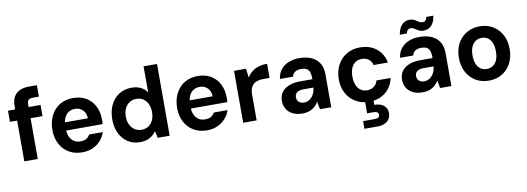

<svg xmlns="http://www.w3.org/2000/svg" viewBox="-70 -1175 5205 1898"><g transform="rotate(-10 2532.0 -226.5)"><path d="M94 0V-549Q94 -612 115.5 -649Q137 -686 176 -703Q215 -720 268 -720H347V-605H289Q257 -605 243 -592.5Q229 -580 229 -549V0ZM22 -409V-521H349V-409Z M675 12Q600 12 542.5 -21.5Q485 -55 453 -116Q421 -177 421 -256Q421 -337 452.5 -400Q484 -463 541.5 -498Q599 -533 676 -533Q753 -533 808 -499.5Q863 -466 892.5 -407.5Q922 -349 922 -275Q922 -265 922 -253Q922 -241 920 -228H517V-310H787Q785 -364 754 -394Q723 -424 676 -424Q642 -424 614 -407Q586 -390 570 -356.5Q554 -323 554 -271V-242Q554 -198 568.5 -166Q583 -134 610 -116Q637 -98 674 -98Q714 -98 736 -112Q758 -126 771 -150H908Q894 -105 861.5 -68Q829 -31 782 -9.5Q735 12 675 12Z M1253 12Q1185 12 1132.5 -22.5Q1080 -57 1051 -117.5Q1022 -178 1022 -257Q1022 -338 1052 -400.5Q1082 -463 1137 -498Q1192 -533 1264 -533Q1315 -533 1354.5 -514Q1394 -495 1418 -459V-720H1553V0H1433L1418 -70Q1403 -48 1381 -29Q1359 -10 1328 1Q1297 12 1253 12ZM1291 -106Q1330 -106 1359.5 -125Q1389 -144 1405.5 -179Q1422 -214 1422 -261Q1422 -308 1405.5 -343Q1389 -378 1359.5 -397Q1330 -416 1290 -416Q1253 -416 1223 -397Q1193 -378 1176 -343.5Q1159 -309 1159 -261Q1159 -214 1176 -179Q1193 -144 1223 -125Q1253 -106 1291 -106Z M1927 12Q1852 12 1794.5 -21.5Q1737 -55 1705 -116Q1673 -177 1673 -256Q1673 -337 1704.5 -400Q1736 -463 1793.5 -498Q1851 -533 1928 -533Q2005 -533 2060 -499.5Q2115 -466 2144.5 -407.5Q2174 -349 2174 -275Q2174 -265 2174 -253Q2174 -241 2172 -228H1769V-310H2039Q2037 -364 2006 -394Q1975 -424 1928 -424Q1894 -424 1866 -407Q1838 -390 1822 -356.5Q1806 -323 1806 -271V-242Q1806 -198 1820.5 -166Q1835 -134 1862 -116Q1889 -98 1926 -98Q1966 -98 1988 -112Q2010 -126 2023 -150H2160Q2146 -105 2113.5 -68Q2081 -31 2034 -9.5Q1987 12 1927 12Z M2291 0V-521H2411L2423 -430Q2443 -464 2472 -487Q2501 -510 2539.5 -521.5Q2578 -533 2625 -533V-391H2557Q2530 -391 2506 -384.5Q2482 -378 2464 -363Q2446 -348 2436 -322.5Q2426 -297 2426 -258V0Z M2887 12Q2826 12 2785.5 -9.5Q2745 -31 2725 -67Q2705 -103 2705 -146Q2705 -193 2728.5 -228.5Q2752 -264 2799.5 -284.5Q2847 -305 2918 -305H3040Q3040 -345 3032.5 -371.5Q3025 -398 3004.5 -411Q2984 -424 2946 -424Q2909 -424 2885.5 -408.5Q2862 -393 2856 -363H2724Q2730 -415 2758.5 -453Q2787 -491 2835.5 -512Q2884 -533 2946 -533Q3019 -533 3070 -509.5Q3121 -486 3148 -441Q3175 -396 3175 -330V0H3062L3047 -78Q3036 -58 3020.5 -41.5Q3005 -25 2985 -13Q2965 -1 2940.5 5.5Q2916 12 2887 12ZM2919 -92Q2943 -92 2963 -102Q2983 -112 2998 -129Q3013 -146 3022.5 -169Q3032 -192 3035 -219V-222H2933Q2904 -222 2885 -214Q2866 -206 2857 -191.5Q2848 -177 2848 -158Q2848 -137 2856.5 -122.5Q2865 -108 2881.5 -100Q2898 -92 2919 -92Z M3555 12Q3479 12 3420.5 -22.5Q3362 -57 3329 -118Q3296 -179 3296 -256Q3296 -338 3329 -400.5Q3362 -463 3420.5 -498Q3479 -533 3555 -533Q3653 -533 3719 -481.5Q3785 -430 3803 -338H3660Q3651 -376 3622.5 -397Q3594 -418 3554 -418Q3516 -418 3489 -399Q3462 -380 3447.5 -345Q3433 -310 3433 -261Q3433 -224 3441.5 -194.5Q3450 -165 3465.5 -145Q3481 -125 3503.5 -114Q3526 -103 3554 -103Q3581 -103 3602.5 -112.5Q3624 -122 3639.5 -140Q3655 -158 3660 -183H3803Q3785 -94 3718.5 -41Q3652 12 3555 12ZM3461 267V190H3576Q3601 190 3614 181.5Q3627 173 3627 155Q3627 137 3614 129Q3601 121 3576 121H3514V-4H3598V51Q3631 50 3660.5 61Q3690 72 3708.5 95.5Q3727 119 3727 157Q3727 194 3708.5 218.5Q3690 243 3660.5 255Q3631 267 3596 267Z M4093 12Q4032 12 3991.5 -9.5Q3951 -31 3931 -67Q3911 -103 3911 -146Q3911 -193 3934.5 -228.5Q3958 -264 4005.5 -284.5Q4053 -305 4124 -305H4246Q4246 -345 4238.5 -371.5Q4231 -398 4210.5 -411Q4190 -424 4152 -424Q4115 -424 4091.5 -408.5Q4068 -393 4062 -363H3930Q3936 -415 3964.5 -453Q3993 -491 4041.5 -512Q4090 -533 4152 -533Q4225 -533 4276 -509.5Q4327 -486 4354 -441Q4381 -396 4381 -330V0H4268L4253 -78Q4242 -58 4226.5 -41.5Q4211 -25 4191 -13Q4171 -1 4146.5 5.5Q4122 12 4093 12ZM4125 -92Q4149 -92 4169 -102Q4189 -112 4204 -129Q4219 -146 4228.5 -169Q4238 -192 4241 -219V-222H4139Q4110 -222 4091 -214Q4072 -206 4063 -191.5Q4054 -177 4054 -158Q4054 -137 4062.5 -122.5Q4071 -108 4087.5 -100Q4104 -92 4125 -92ZM4206 -587Q4177 -587 4156.5 -598.5Q4136 -610 4119 -621.5Q4102 -633 4081 -633Q4065 -633 4053.5 -622Q4042 -611 4038 -588H3967Q3978 -655 4009.5 -686Q4041 -717 4087 -717Q4116 -717 4136 -705.5Q4156 -694 4173.5 -682.5Q4191 -671 4212 -671Q4229 -671 4240.5 -682Q4252 -693 4255 -716H4326Q4316 -649 4284.5 -618Q4253 -587 4206 -587Z M4756 12Q4682 12 4624.5 -22.5Q4567 -57 4534.5 -119Q4502 -181 4502 -261Q4502 -342 4534.5 -403Q4567 -464 4625 -498.5Q4683 -533 4757 -533Q4832 -533 4889.5 -498.5Q4947 -464 4979.5 -403Q5012 -342 5012 -261Q5012 -181 4979.5 -119Q4947 -57 4889.5 -22.5Q4832 12 4756 12ZM4756 -105Q4791 -105 4817.5 -122.5Q4844 -140 4859 -174.5Q4874 -209 4874 -261Q4874 -313 4859.5 -347.5Q4845 -382 4819 -399.5Q4793 -417 4757 -417Q4723 -417 4696.5 -399.5Q4670 -382 4654.5 -347.5Q4639 -313 4639 -261Q4639 -209 4654 -174.5Q4669 -140 4695.5 -122.5Q4722 -105 4756 -105Z"/></g></svg>

Font: DM Sans 10pt
Style: Bold
Weight: 700
Version: Version 4.004;gftools[0.9.30]